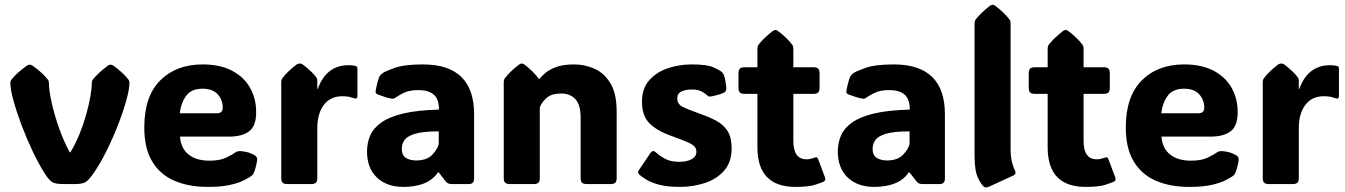

<svg xmlns="http://www.w3.org/2000/svg" viewBox="-20 -788 5759 822"><path d="M171.4 -45.4Q144.5 -87.9 118.4 -143.3Q92.3 -198.7 71 -255.6Q49.8 -312.5 37.1 -359.6Q24.4 -406.7 24.4 -432.1Q24.4 -441.9 29.8 -448.2Q52.2 -476.1 93.8 -506.3Q101.1 -511.2 106.9 -511.2Q113.3 -511.2 120.1 -506.3Q142.6 -490.2 158 -476.1Q173.3 -461.9 184.1 -448.2Q189.5 -441.9 189.5 -430.2V-432.6Q189.5 -400.9 200.9 -349.4Q212.4 -297.9 232.4 -240.7Q252.4 -183.6 278.8 -135.7H281.2Q303.2 -171.9 320.3 -213.9Q337.4 -255.9 349.1 -297.9Q360.8 -339.8 366.9 -375Q373 -410.2 373 -432.1V-430.2Q373 -441.9 377.9 -448.2Q389.2 -461.9 404.3 -476.1Q419.4 -490.2 440.9 -506.3Q447.8 -511.2 453.6 -511.2Q460.4 -511.2 466.3 -506.3Q488.3 -490.2 503.4 -476.1Q518.6 -461.9 529.3 -448.2Q534.2 -441.9 534.2 -431.2Q533.7 -404.8 520.5 -357.2Q507.3 -309.6 485.1 -252.7Q462.9 -195.8 435.5 -140.9Q408.2 -85.9 379.9 -45.4Q362.8 -20.5 349.1 -10.3Q335.4 0 301.8 0H250Q214.8 0 201.4 -9.8Q188 -19.5 171.4 -45.4ZM24.4 -432.6V-432.1Q24.4 -431.2 24.4 -430.2ZM534.2 -432.1V-430.2V-431.2Q534.2 -431.6 534.2 -432.1Z M869.6 12.2Q787.1 12.2 726.1 -14.4Q665 -41 631.3 -97.2Q597.7 -153.3 597.7 -242.2Q597.7 -375.5 666 -443.8Q734.4 -512.2 847.7 -512.2Q921.4 -512.2 972.4 -485.8Q1023.4 -459.5 1050 -413.1Q1076.7 -366.7 1076.7 -307.1Q1076.7 -249 1046.9 -226.1Q1017.1 -203.1 960 -203.1H750.5Q754.4 -152.8 787.4 -126.5Q820.3 -100.1 877 -100.1Q921.9 -100.1 949 -113.5Q976.1 -127 986.8 -134.8Q996.1 -141.6 1007.8 -141.1Q1017.1 -141.1 1034.4 -137.5Q1051.8 -133.8 1068.8 -124Q1081.1 -117.7 1081.1 -106.4Q1081.1 -100.1 1078.6 -88.4Q1077.1 -81.5 1073.7 -68.6Q1070.3 -55.7 1064.9 -44.4Q1062 -39.1 1055.7 -34.2Q1045.9 -27.3 1024.2 -16.1Q1002.4 -4.9 964.8 3.7Q927.2 12.2 869.6 12.2ZM749.5 -303.2H908.7Q933.6 -303.2 933.6 -326.2Q933.6 -360.8 911.9 -384.5Q890.1 -408.2 846.7 -408.2Q799.3 -408.2 777.1 -377.9Q754.9 -347.7 749.5 -303.2Z M1338.4 -407.2H1340.3Q1377 -508.8 1472.2 -508.8Q1484.4 -508.8 1492.2 -507.6Q1500 -506.3 1502.9 -505.4Q1510.3 -502.9 1510.3 -494.1V-376.5Q1510.3 -361.3 1492.7 -368.2Q1486.8 -370.6 1475.8 -373.3Q1464.8 -376 1445.3 -376Q1395 -376 1366.7 -339.1Q1338.4 -302.2 1338.4 -238.8V-25.9Q1338.4 -11.2 1332.3 -5.6Q1326.2 0 1311.5 0H1210.9Q1196.3 0 1190.2 -5.6Q1184.1 -11.2 1184.1 -25.9V-435.1Q1184.1 -446.8 1189 -453.1Q1199.2 -466.8 1213.6 -481Q1228 -495.1 1249 -511.2Q1252.9 -514.2 1256.8 -515.1Q1260.7 -516.1 1263.7 -516.1Q1270.5 -516.1 1277.3 -511.2Q1317.9 -479.5 1334 -457Q1338.4 -451.2 1338.4 -443.4Z M1707.5 12.2Q1635.7 12.2 1593.5 -28.1Q1551.3 -68.4 1551.3 -139.2Q1551.3 -175.8 1564.7 -207.3Q1578.1 -238.8 1611.6 -262.9Q1645 -287.1 1705.3 -301.8Q1765.6 -316.4 1859.4 -318.8Q1859.4 -363.3 1837.2 -382.8Q1814.9 -402.3 1770.5 -402.3Q1730.5 -402.3 1705.1 -388.7Q1679.7 -375 1673.3 -370.1Q1666.5 -364.3 1656.7 -365.7Q1643.6 -367.7 1628.7 -372.6Q1613.8 -377.4 1596.7 -383.8Q1594.2 -384.8 1591.3 -387Q1588.4 -389.2 1587.9 -393.6Q1587.9 -396 1588.4 -399.7Q1588.9 -403.3 1590.8 -413.1Q1592.8 -422.9 1596.7 -437.3Q1600.6 -451.7 1604 -459.5Q1608.4 -467.8 1618.7 -475.1Q1627 -481.9 1668.9 -497.1Q1710.9 -512.2 1790.5 -512.2Q2009.8 -512.2 2009.8 -298.8V-22.5Q2009.8 -13.2 2004.6 -6.6Q1999.5 0 1987.3 0H1914.1Q1906.2 0 1900.1 -2.2Q1894 -4.4 1888.7 -10.7L1858.4 -49.8H1855Q1832.5 -17.1 1794.7 -2.4Q1756.8 12.2 1707.5 12.2ZM1761.2 -101.1Q1806.2 -101.1 1829.1 -124Q1852.1 -147 1858.4 -171.4V-225.6Q1790.5 -225.6 1756.6 -215.1Q1722.7 -204.6 1711.4 -187.7Q1700.2 -170.9 1700.2 -151.4Q1700.2 -123 1717.8 -112.1Q1735.4 -101.1 1761.2 -101.1Z M2620.1 -311V-25.9Q2620.1 -11.2 2614 -5.6Q2607.9 0 2593.3 0H2492.7Q2478 0 2471.9 -5.6Q2465.8 -11.2 2465.8 -25.9V-285.6Q2465.8 -338.9 2443.4 -363.3Q2420.9 -387.7 2382.3 -387.7Q2343.8 -387.7 2323 -371.1Q2302.2 -354.5 2291 -329.1V-25.9Q2291 -11.2 2284.9 -5.6Q2278.8 0 2264.2 0H2163.6Q2148.9 0 2142.8 -5.6Q2136.7 -11.2 2136.7 -25.9V-435.1Q2136.7 -446.8 2141.6 -453.1Q2151.9 -466.8 2166.3 -481Q2180.7 -495.1 2201.7 -511.2Q2208 -516.1 2213.9 -516.1Q2219.2 -516.1 2226.1 -511.2Q2246.6 -495.1 2261.2 -480.5Q2275.9 -465.8 2287.1 -450.2H2289.6Q2297.9 -460.9 2314.5 -475.3Q2331.1 -489.7 2361.1 -501Q2391.1 -512.2 2438 -512.2Q2483.9 -512.2 2525.4 -493.7Q2566.9 -475.1 2593.5 -431.2Q2620.1 -387.2 2620.1 -311Z M2891.1 12.2Q2838.9 12.2 2804.4 3.4Q2770 -5.4 2749.3 -17.8Q2728.5 -30.3 2716.8 -40.5Q2708 -48.8 2714.8 -59.1L2764.6 -132.8Q2775.4 -148.4 2789.1 -134.8Q2803.2 -121.1 2827.4 -108.2Q2851.6 -95.2 2887.7 -95.2Q2919.9 -95.2 2940.7 -106.2Q2961.4 -117.2 2961.4 -138.2Q2961.4 -152.8 2952.1 -162.1Q2942.9 -171.4 2919.4 -181.2Q2896 -190.9 2854 -206.1Q2792 -228.5 2760.3 -260.3Q2728.5 -292 2728.5 -353Q2728.5 -409.2 2759.5 -444.3Q2790.5 -479.5 2839.1 -495.8Q2887.7 -512.2 2940.4 -512.2Q3007.3 -512.2 3034.4 -499.8Q3061.5 -487.3 3069.3 -480.5Q3076.7 -474.1 3079.6 -465.8Q3085.9 -446.8 3089.4 -415.5Q3091.3 -397.5 3080.1 -391.6Q3074.2 -388.2 3061.5 -384.3Q3048.8 -380.4 3036.1 -377.4Q3023.4 -374.5 3017.1 -374.5Q3015.1 -374.5 3012.9 -375.7Q3010.7 -377 3005.4 -381.8Q2999 -388.2 2983.6 -396.5Q2968.3 -404.8 2941.4 -404.8Q2915 -404.8 2897.2 -396.2Q2879.4 -387.7 2879.4 -366.2Q2879.4 -342.8 2902.1 -331.1Q2924.8 -319.3 2977.1 -300.8Q3018.1 -286.6 3048.6 -269.8Q3079.1 -252.9 3095.7 -225.8Q3112.3 -198.7 3112.3 -152.8Q3112.3 -93.3 3079.8 -56.9Q3047.4 -20.5 2996.8 -4.2Q2946.3 12.2 2891.1 12.2Z M3385.7 12.2Q3222.7 12.2 3222.7 -157.2V-386.2H3167.5Q3152.8 -386.2 3147.2 -392.3Q3141.6 -398.4 3141.6 -413.1V-473.1Q3141.6 -487.8 3147.2 -493.9Q3152.8 -500 3167.5 -500H3222.7V-578.6Q3222.7 -590.3 3227.5 -596.7Q3248 -623.5 3287.6 -654.8Q3294.4 -659.7 3299.8 -659.7Q3305.7 -659.7 3311.5 -654.8Q3332.5 -638.7 3346.9 -624.5Q3361.3 -610.4 3371.6 -596.7Q3376.5 -590.3 3376.5 -578.6V-500H3462.9Q3477.5 -500 3483.2 -493.9Q3488.8 -487.8 3488.8 -473.1V-413.1Q3488.8 -398.4 3483.2 -392.3Q3477.5 -386.2 3462.9 -386.2H3376.5V-184.1Q3376.5 -106 3433.1 -106Q3441.9 -106 3449.2 -107.7Q3456.5 -109.4 3461.9 -111.3Q3472.2 -115.2 3476.3 -114.3Q3480.5 -113.3 3483.9 -103.5L3512.2 -27.8Q3516.6 -15.6 3506.3 -10.3Q3499 -6.8 3470.9 2.7Q3442.9 12.2 3385.7 12.2Z M3723.1 12.2Q3651.4 12.2 3609.1 -28.1Q3566.9 -68.4 3566.9 -139.2Q3566.9 -175.8 3580.3 -207.3Q3593.8 -238.8 3627.2 -262.9Q3660.6 -287.1 3720.9 -301.8Q3781.2 -316.4 3875 -318.8Q3875 -363.3 3852.8 -382.8Q3830.6 -402.3 3786.1 -402.3Q3746.1 -402.3 3720.7 -388.7Q3695.3 -375 3689 -370.1Q3682.1 -364.3 3672.4 -365.7Q3659.2 -367.7 3644.3 -372.6Q3629.4 -377.4 3612.3 -383.8Q3609.9 -384.8 3606.9 -387Q3604 -389.2 3603.5 -393.6Q3603.5 -396 3604 -399.7Q3604.5 -403.3 3606.4 -413.1Q3608.4 -422.9 3612.3 -437.3Q3616.2 -451.7 3619.6 -459.5Q3624 -467.8 3634.3 -475.1Q3642.6 -481.9 3684.6 -497.1Q3726.6 -512.2 3806.2 -512.2Q4025.4 -512.2 4025.4 -298.8V-22.5Q4025.4 -13.2 4020.3 -6.6Q4015.1 0 4002.9 0H3929.7Q3921.9 0 3915.8 -2.2Q3909.7 -4.4 3904.3 -10.7L3874 -49.8H3870.6Q3848.1 -17.1 3810.3 -2.4Q3772.5 12.2 3723.1 12.2ZM3776.9 -101.1Q3821.8 -101.1 3844.7 -124Q3867.7 -147 3874 -171.4V-225.6Q3806.2 -225.6 3772.2 -215.1Q3738.3 -204.6 3727.1 -187.7Q3715.8 -170.9 3715.8 -151.4Q3715.8 -123 3733.4 -112.1Q3751 -101.1 3776.9 -101.1Z M4216.3 10.3Q4206.1 14.6 4201.7 14.6Q4197.3 14.6 4192.4 11.2Q4181.2 3.4 4166.7 -27.1Q4152.3 -57.6 4152.3 -121.1V-686.5Q4152.3 -698.2 4157.2 -704.6Q4177.7 -731.4 4217.3 -762.7Q4224.1 -767.6 4229.5 -767.6Q4235.8 -767.6 4241.7 -762.7Q4262.7 -746.6 4277.1 -732.4Q4291.5 -718.3 4301.8 -704.6Q4306.6 -698.2 4306.6 -686.5V-150.9Q4306.6 -118.7 4312 -95.9Q4317.4 -73.2 4324.7 -59.6Q4333 -43.5 4318.4 -36.6Z M4628.4 12.2Q4465.3 12.2 4465.3 -157.2V-386.2H4410.2Q4395.5 -386.2 4389.9 -392.3Q4384.3 -398.4 4384.3 -413.1V-473.1Q4384.3 -487.8 4389.9 -493.9Q4395.5 -500 4410.2 -500H4465.3V-578.6Q4465.3 -590.3 4470.2 -596.7Q4490.7 -623.5 4530.3 -654.8Q4537.1 -659.7 4542.5 -659.7Q4548.3 -659.7 4554.2 -654.8Q4575.2 -638.7 4589.6 -624.5Q4604 -610.4 4614.3 -596.7Q4619.1 -590.3 4619.1 -578.6V-500H4705.6Q4720.2 -500 4725.8 -493.9Q4731.4 -487.8 4731.4 -473.1V-413.1Q4731.4 -398.4 4725.8 -392.3Q4720.2 -386.2 4705.6 -386.2H4619.1V-184.1Q4619.1 -106 4675.8 -106Q4684.6 -106 4691.9 -107.7Q4699.2 -109.4 4704.6 -111.3Q4714.8 -115.2 4719 -114.3Q4723.1 -113.3 4726.6 -103.5L4754.9 -27.8Q4759.3 -15.6 4749 -10.3Q4741.7 -6.8 4713.6 2.7Q4685.5 12.2 4628.4 12.2Z M5071.8 12.2Q4989.3 12.2 4928.2 -14.4Q4867.2 -41 4833.5 -97.2Q4799.8 -153.3 4799.8 -242.2Q4799.8 -375.5 4868.2 -443.8Q4936.5 -512.2 5049.8 -512.2Q5123.5 -512.2 5174.6 -485.8Q5225.6 -459.5 5252.2 -413.1Q5278.8 -366.7 5278.8 -307.1Q5278.8 -249 5249 -226.1Q5219.2 -203.1 5162.1 -203.1H4952.6Q4956.5 -152.8 4989.5 -126.5Q5022.5 -100.1 5079.1 -100.1Q5124 -100.1 5151.1 -113.5Q5178.2 -127 5189 -134.8Q5198.2 -141.6 5210 -141.1Q5219.2 -141.1 5236.6 -137.5Q5253.9 -133.8 5271 -124Q5283.2 -117.7 5283.2 -106.4Q5283.2 -100.1 5280.8 -88.4Q5279.3 -81.5 5275.9 -68.6Q5272.5 -55.7 5267.1 -44.4Q5264.2 -39.1 5257.8 -34.2Q5248 -27.3 5226.3 -16.1Q5204.6 -4.9 5167 3.7Q5129.4 12.2 5071.8 12.2ZM4951.7 -303.2H5110.8Q5135.7 -303.2 5135.7 -326.2Q5135.7 -360.8 5114 -384.5Q5092.3 -408.2 5048.8 -408.2Q5001.5 -408.2 4979.2 -377.9Q4957 -347.7 4951.7 -303.2Z M5540.5 -407.2H5542.5Q5579.1 -508.8 5674.3 -508.8Q5686.5 -508.8 5694.3 -507.6Q5702.1 -506.3 5705.1 -505.4Q5712.4 -502.9 5712.4 -494.1V-376.5Q5712.4 -361.3 5694.8 -368.2Q5689 -370.6 5678 -373.3Q5667 -376 5647.5 -376Q5597.2 -376 5568.8 -339.1Q5540.5 -302.2 5540.5 -238.8V-25.9Q5540.5 -11.2 5534.4 -5.6Q5528.3 0 5513.7 0H5413.1Q5398.4 0 5392.3 -5.6Q5386.2 -11.2 5386.2 -25.9V-435.1Q5386.2 -446.8 5391.1 -453.1Q5401.4 -466.8 5415.8 -481Q5430.2 -495.1 5451.2 -511.2Q5455.1 -514.2 5459 -515.1Q5462.9 -516.1 5465.8 -516.1Q5472.7 -516.1 5479.5 -511.2Q5520 -479.5 5536.1 -457Q5540.5 -451.2 5540.5 -443.4Z"/></svg>

Font: ADLaM Display
Style: Regular
Weight: 400
Designer: Mark Jamra, Neil Patel, Concept: Andrew Footit
Foundry: Microsoft
Version: Version 2.000; ttfautohint (v1.8.4.7-5d5b);gftools[0.9.28]